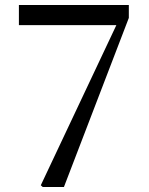

<svg xmlns="http://www.w3.org/2000/svg" viewBox="-20 -752 600 772"><path d="M152 0 144 -7 463 -683 453 -635V-651H56V-732H498V-680L237 0Z"/></svg>

Font: Noto Serif JP ExtraLight Medium
Style: Regular
Weight: 500
Version: Version 2.003-H1;hotconv 1.1.1;makeotfexe 2.6.0